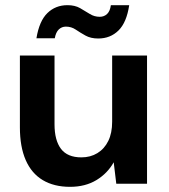

<svg xmlns="http://www.w3.org/2000/svg" viewBox="-20 -711 654 743"><path d="M251 12Q189 12 145.5 -14Q102 -40 79.5 -91.5Q57 -143 57 -218V-496H191V-230Q191 -168 216 -135Q241 -102 295 -102Q330 -102 357 -118.5Q384 -135 399 -165.5Q414 -196 414 -240V-496H549V0H430L420 -83Q396 -40 353 -14Q310 12 251 12ZM360 -562Q331 -562 310.5 -573.5Q290 -585 273 -596.5Q256 -608 235 -608Q219 -608 207.5 -597Q196 -586 192 -563H121Q132 -630 163.5 -660.5Q195 -691 241 -691Q270 -691 290 -679.5Q310 -668 327.5 -657Q345 -646 366 -646Q383 -646 394.5 -657Q406 -668 409 -691H480Q470 -624 438.5 -593Q407 -562 360 -562Z"/></svg>

Font: DM Sans 24pt
Style: Bold
Weight: 700
Designer: Colophon Foundry, Jonny Pinhorn
Foundry: Colophon Foundry
Version: Version 4.004;gftools[0.9.30]